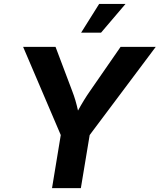

<svg xmlns="http://www.w3.org/2000/svg" viewBox="-20 -969 822 989"><path d="M248 0 293 -273.4 99.1 -727.5H266.1L351.6 -501Q361.3 -476.1 368.4 -451.9Q375.5 -427.7 381.8 -399.4Q397.5 -428.2 412.4 -452.4Q427.2 -476.6 444.3 -501L601.1 -727.5H782.2L441.9 -273.4L396.5 0ZM397.9 -800.8 490.7 -948.7H626.5L500.5 -800.8Z"/></svg>

Font: Inter
Style: Bold Italic
Weight: 700
Italic angle: -9.39999°
Designer: Rasmus Andersson
Foundry: rsms
Version: Version 4.001;git-9221beed3